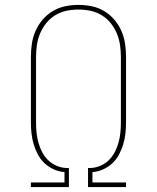

<svg xmlns="http://www.w3.org/2000/svg" viewBox="-20 -763 640 783"><path d="M106 0V-19H243V-61Q220 -63 199 -72.5Q178 -82 161.5 -97.5Q145 -113 134.5 -133Q124 -153 117.5 -174.5Q111 -196 108.5 -218.5Q106 -241 106 -264V-530Q106 -558 110 -585Q114 -612 125 -637Q136 -662 154 -683Q172 -704 195.5 -718Q219 -732 246 -737.5Q273 -743 300 -743Q327 -743 354 -737.5Q381 -732 404.5 -718Q428 -704 446 -683Q464 -662 475 -637Q486 -612 490 -585Q494 -558 494 -530V-264Q494 -241 491.5 -218.5Q489 -196 482.5 -174.5Q476 -153 465.5 -133Q455 -113 438.5 -97.5Q422 -82 401 -72.5Q380 -63 357 -61V-19H494V0H339V-78H351Q371 -79 390.5 -87.5Q410 -96 424.5 -110.5Q439 -125 448.5 -143.5Q458 -162 463.5 -182Q469 -202 471 -222.5Q473 -243 473 -264V-530Q473 -555 469.5 -579.5Q466 -604 456.5 -626.5Q447 -649 431.5 -668.5Q416 -688 394.5 -701Q373 -714 349 -719Q325 -724 300 -724Q275 -724 251 -719Q227 -714 205.5 -701Q184 -688 168.5 -668.5Q153 -649 143.5 -626.5Q134 -604 130.5 -579.5Q127 -555 127 -530V-264Q127 -243 129 -222.5Q131 -202 136.5 -182Q142 -162 151.5 -143.5Q161 -125 175.5 -110.5Q190 -96 209.5 -87.5Q229 -79 249 -78H261V0Z"/></svg>

Font: Iosevka HT Thin Extended
Style: Regular
Weight: 100
Width: 7
Monospace: yes
Designer: Belleve Invis
Foundry: Belleve Invis
Version: Version 32.3.0; ttfautohint (v1.8.4)